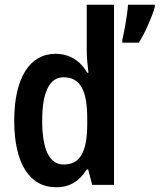

<svg xmlns="http://www.w3.org/2000/svg" viewBox="-20 -780 673 810"><path d="M216 10C277 10 315 -17 346 -65H352L369 0H461V-760H346V-562C346 -534 350 -504 353 -473H348C319 -524 273 -553 214 -553C106 -553 40 -452 40 -271C40 -90 105 10 216 10ZM633 -750V-760H520C518 -723 504 -643 496 -612V-600H566C592 -642 620 -705 633 -750ZM249 -86C188 -86 158 -149 158 -271C158 -390 188 -454 248 -454C320 -454 348 -397 348 -279V-252C347 -139 318 -86 249 -86Z"/></svg>

Font: Noto Sans Gurmukhi UI Condensed SemiBold
Style: Regular
Weight: 600
Width: 3
Designer: Jelle Bosma - Monotype Design Team
Foundry: Monotype Imaging Inc.
Version: Version 2.004